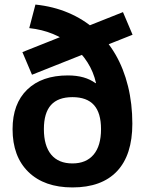

<svg xmlns="http://www.w3.org/2000/svg" viewBox="-20 -810 644 840"><path d="M297 10Q174 10 104.5 -57.5Q35 -125 35 -245Q35 -356 99 -418Q163 -480 277 -480Q315 -480 345 -471.5Q375 -463 398 -446L400 -447Q389 -496 362.5 -537.5Q336 -579 297.5 -610.5Q259 -642 211.5 -661.5Q164 -681 108 -687L135 -790Q213 -782 279 -754Q345 -726 397 -680Q449 -634 485 -572Q521 -510 540 -433Q559 -356 559 -269Q559 -132 492 -61Q425 10 297 10ZM297 -95Q357 -95 389.5 -133.5Q422 -172 422 -245Q422 -316 391 -350.5Q360 -385 297 -385Q234 -385 203 -350.5Q172 -316 172 -245Q172 -172 204 -133.5Q236 -95 297 -95ZM120 -483 78 -582 518 -757 560 -658Z"/></svg>

Font: M PLUS 1
Style: Bold
Weight: 700
Designer: Coji Morishita
Foundry: UNDERFOREST DESIGN
Version: Version 1.001